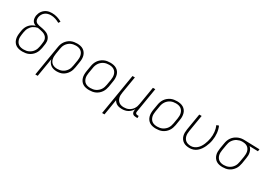

<svg xmlns="http://www.w3.org/2000/svg" viewBox="15 -1758 4177 2988"><g transform="rotate(30 2103.5 -264.0)"><path d="M249 8Q219 8 189.5 2Q160 -4 136 -18.5Q112 -33 95.5 -56Q79 -79 71 -107Q63 -135 63 -165Q63 -195 68 -226L75 -270Q80 -299 92.5 -327.5Q105 -356 126 -380Q147 -404 174.5 -420Q202 -436 230 -444Q209 -451 192 -464Q175 -477 165.5 -496.5Q156 -516 154 -538.5Q152 -561 155 -584Q159 -606 167.5 -627.5Q176 -649 190.5 -668.5Q205 -688 224 -703Q243 -718 264.5 -727Q286 -736 308 -739.5Q330 -743 352 -743Q402 -743 447.5 -729Q493 -715 532 -692L511 -659Q476 -679 436.5 -692Q397 -705 354 -705Q328 -705 301.5 -698Q275 -691 252.5 -674Q230 -657 216 -632Q202 -607 198 -581Q195 -561 197.5 -542Q200 -523 210.5 -508Q221 -493 238.5 -485Q256 -477 274.5 -473Q293 -469 312.5 -466Q332 -463 351 -458.5Q370 -454 388 -448.5Q406 -443 422.5 -435Q439 -427 453 -415Q467 -403 477.5 -388Q488 -373 494.5 -355Q501 -337 502.5 -318Q504 -299 502 -279Q500 -259 496 -239L489 -194Q484 -167 474.5 -140Q465 -113 448.5 -88.5Q432 -64 409 -44.5Q386 -25 359.5 -13Q333 -1 305 3.5Q277 8 249 8ZM250 -30Q273 -30 296 -34Q319 -38 340.5 -48.5Q362 -59 381.5 -75.5Q401 -92 414.5 -112.5Q428 -133 435.5 -155.5Q443 -178 447 -201L454 -245Q459 -272 459.5 -298.5Q460 -325 449.5 -348Q439 -371 419.5 -386.5Q400 -402 376 -410.5Q352 -419 326.5 -423.5Q301 -428 275 -433Q256 -430 236 -422Q216 -414 198.5 -402.5Q181 -391 167 -375Q153 -359 142.5 -340.5Q132 -322 126.5 -303Q121 -284 117 -264L110 -219Q106 -195 105.5 -171Q105 -147 111 -125Q117 -103 129 -84Q141 -65 160 -52.5Q179 -40 202.5 -35Q226 -30 250 -30Z M603 215 693 -326Q697 -353 706 -380Q715 -407 731.5 -431Q748 -455 770 -474.5Q792 -494 819 -506.5Q846 -519 873.5 -523.5Q901 -528 928 -528Q958 -528 987 -522Q1016 -516 1039.5 -501Q1063 -486 1079.5 -463Q1096 -440 1103.5 -412.5Q1111 -385 1111 -355Q1111 -325 1105 -294L1089 -194Q1085 -168 1076.5 -142Q1068 -116 1053 -92Q1038 -68 1017 -48Q996 -28 971.5 -15Q947 -2 919.5 3Q892 8 866 8Q836 8 808 1Q780 -6 757.5 -22.5Q735 -39 720.5 -63.5Q706 -88 701 -116L646 215ZM854 -30Q876 -30 899 -34.5Q922 -39 944 -49.5Q966 -60 984 -76.5Q1002 -93 1015.5 -113Q1029 -133 1036 -155.5Q1043 -178 1047 -201L1064 -301Q1068 -325 1068 -348.5Q1068 -372 1063 -394Q1058 -416 1046 -435Q1034 -454 1015.5 -466.5Q997 -479 974.5 -484.5Q952 -490 928 -490Q906 -490 882.5 -485.5Q859 -481 837.5 -470.5Q816 -460 797.5 -443.5Q779 -427 766 -407Q753 -387 745.5 -364.5Q738 -342 735 -319L719 -223Q715 -199 714.5 -175Q714 -151 718.5 -128.5Q723 -106 735 -86.5Q747 -67 765.5 -54Q784 -41 807 -35.5Q830 -30 854 -30Z M1449 8Q1418 8 1389 2Q1360 -4 1336 -18.5Q1312 -33 1295.5 -56Q1279 -79 1271 -107Q1263 -135 1263 -165Q1263 -195 1268 -226L1285 -326Q1289 -353 1298.5 -380Q1308 -407 1324.5 -431.5Q1341 -456 1364.5 -475.5Q1388 -495 1414.5 -507Q1441 -519 1469 -523.5Q1497 -528 1524 -528Q1555 -528 1584 -522Q1613 -516 1637 -501.5Q1661 -487 1678 -464Q1695 -441 1702.5 -413Q1710 -385 1710.5 -355Q1711 -325 1705 -294L1689 -194Q1684 -167 1674.5 -140Q1665 -113 1648.5 -88.5Q1632 -64 1609 -44.5Q1586 -25 1559.5 -13Q1533 -1 1504.5 3.5Q1476 8 1449 8ZM1450 -30Q1472 -30 1495.5 -34Q1519 -38 1540.5 -48.5Q1562 -59 1581.5 -75.5Q1601 -92 1614.5 -112.5Q1628 -133 1635.5 -155.5Q1643 -178 1647 -201L1664 -301Q1668 -325 1668 -349Q1668 -373 1662.5 -395Q1657 -417 1644.5 -436Q1632 -455 1613 -467.5Q1594 -480 1571.5 -485Q1549 -490 1524 -490Q1502 -490 1478.5 -486Q1455 -482 1433 -471.5Q1411 -461 1392 -444.5Q1373 -428 1359.5 -407.5Q1346 -387 1338 -364.5Q1330 -342 1327 -319L1310 -219Q1306 -195 1305.5 -171Q1305 -147 1311 -125Q1317 -103 1329 -84Q1341 -65 1360 -52.5Q1379 -40 1402 -35Q1425 -30 1450 -30Z M1803 215 1925 -520H1968L1918 -219Q1914 -196 1913 -172.5Q1912 -149 1917.5 -127Q1923 -105 1934.5 -86Q1946 -67 1964 -54Q1982 -41 2004 -35.5Q2026 -30 2050 -30Q2072 -30 2094 -34Q2116 -38 2137 -48.5Q2158 -59 2176.5 -75.5Q2195 -92 2207.5 -111.5Q2220 -131 2227.5 -153Q2235 -175 2238 -197L2292 -520H2335L2261 -74Q2259 -65 2260.5 -56.5Q2262 -48 2267.5 -42Q2273 -36 2281 -33Q2289 -30 2298 -30H2319V8H2291Q2274 8 2258 3.5Q2242 -1 2231.5 -12.5Q2221 -24 2218 -40.5Q2215 -57 2218 -74L2222 -96Q2207 -71 2187 -50.5Q2167 -30 2142 -16.5Q2117 -3 2090 2.5Q2063 8 2036 8Q2013 8 1991.5 4Q1970 0 1951 -9Q1932 -18 1917 -33Q1902 -48 1892 -67Q1885 -23 1878 20.5Q1871 64 1864 108L1846 215Z M2649 8Q2618 8 2589 2Q2560 -4 2536 -18.5Q2512 -33 2495.5 -56Q2479 -79 2471 -107Q2463 -135 2463 -165Q2463 -195 2468 -226L2485 -326Q2489 -353 2498.5 -380Q2508 -407 2524.5 -431.5Q2541 -456 2564.5 -475.5Q2588 -495 2614.5 -507Q2641 -519 2669 -523.5Q2697 -528 2724 -528Q2755 -528 2784 -522Q2813 -516 2837 -501.5Q2861 -487 2878 -464Q2895 -441 2902.5 -413Q2910 -385 2910.5 -355Q2911 -325 2905 -294L2889 -194Q2884 -167 2874.5 -140Q2865 -113 2848.5 -88.5Q2832 -64 2809 -44.5Q2786 -25 2759.5 -13Q2733 -1 2704.5 3.5Q2676 8 2649 8ZM2650 -30Q2672 -30 2695.5 -34Q2719 -38 2740.5 -48.5Q2762 -59 2781.5 -75.5Q2801 -92 2814.5 -112.5Q2828 -133 2835.5 -155.5Q2843 -178 2847 -201L2864 -301Q2868 -325 2868 -349Q2868 -373 2862.5 -395Q2857 -417 2844.5 -436Q2832 -455 2813 -467.5Q2794 -480 2771.5 -485Q2749 -490 2724 -490Q2702 -490 2678.5 -486Q2655 -482 2633 -471.5Q2611 -461 2592 -444.5Q2573 -428 2559.5 -407.5Q2546 -387 2538 -364.5Q2530 -342 2527 -319L2510 -219Q2506 -195 2505.5 -171Q2505 -147 2511 -125Q2517 -103 2529 -84Q2541 -65 2560 -52.5Q2579 -40 2602 -35Q2625 -30 2650 -30Z M3253 8Q3223 8 3194 2Q3165 -4 3141.5 -19Q3118 -34 3101.5 -57Q3085 -80 3077.5 -108Q3070 -136 3070.5 -165.5Q3071 -195 3076 -226L3125 -520H3168L3118 -219Q3114 -196 3113.5 -172Q3113 -148 3118.5 -126Q3124 -104 3136 -85Q3148 -66 3166 -53.5Q3184 -41 3207 -35.5Q3230 -30 3254 -30Q3282 -30 3310 -41.5Q3338 -53 3361 -73.5Q3384 -94 3400.5 -120Q3417 -146 3428.5 -173.5Q3440 -201 3448 -229Q3456 -257 3461 -286Q3471 -345 3465 -402.5Q3459 -460 3437 -511L3477 -525Q3501 -470 3507.5 -407Q3514 -344 3503 -280Q3498 -247 3488 -214.5Q3478 -182 3463.5 -150.5Q3449 -119 3428.5 -89.5Q3408 -60 3380.5 -37Q3353 -14 3319.5 -3Q3286 8 3253 8Z M3845 8Q3815 8 3786 2Q3757 -4 3733.5 -19Q3710 -34 3694 -57Q3678 -80 3670 -107.5Q3662 -135 3662.5 -165Q3663 -195 3668 -226L3685 -326Q3689 -352 3698 -378.5Q3707 -405 3723 -428.5Q3739 -452 3761 -471Q3783 -490 3808.5 -502.5Q3834 -515 3861 -521.5Q3888 -528 3914 -528H3931L4207 -520L4201 -482L4048 -486Q4068 -470 4080 -448Q4092 -426 4098 -400.5Q4104 -375 4103 -348Q4102 -321 4097 -294L4081 -194Q4076 -167 4067 -140Q4058 -113 4041.5 -89Q4025 -65 4003 -45.5Q3981 -26 3954.5 -13.5Q3928 -1 3900 3.5Q3872 8 3845 8ZM3846 -30Q3868 -30 3891 -34.5Q3914 -39 3936 -49.5Q3958 -60 3976 -76.5Q3994 -93 4007.5 -113Q4021 -133 4028 -155.5Q4035 -178 4039 -201L4056 -301Q4059 -323 4060 -345.5Q4061 -368 4057 -389Q4053 -410 4043 -428.5Q4033 -447 4017 -460.5Q4001 -474 3981 -481Q3961 -488 3938 -489L3925 -490H3913Q3891 -490 3869 -484Q3847 -478 3826 -467.5Q3805 -457 3787.5 -440.5Q3770 -424 3757 -404.5Q3744 -385 3737 -363Q3730 -341 3727 -319L3710 -219Q3706 -195 3705.5 -171.5Q3705 -148 3710.5 -126Q3716 -104 3728 -85Q3740 -66 3758.5 -53.5Q3777 -41 3799.5 -35.5Q3822 -30 3846 -30Z"/></g></svg>

Font: Iosevka Extralight Extended
Style: Italic
Weight: 200
Width: 7
Italic angle: -9°
Monospace: yes
Designer: Belleve Invis
Foundry: Belleve Invis
Version: Version 32.5.0; ttfautohint (v1.8.4)